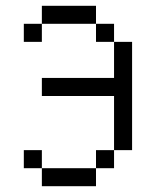

<svg xmlns="http://www.w3.org/2000/svg" viewBox="-20 -645 540 665"><path d="M125 -62.5V0H312.5V-62.5ZM125 -62.5V-125H62.5V-62.5ZM312.5 -62.5H375V-125H312.5ZM375 -125H437.5Q437.5 -125 437.5 -500H375Q375 -500 375 -375H125V-312.5H375ZM375 -500V-562.5H312.5V-500ZM125 -562.5H62.5V-500H125ZM125 -562.5H312.5V-625H125Z"/></svg>

Font: Unifont
Style: Regular
Weight: 500
Version: Version 13.0.05